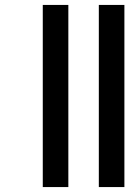

<svg xmlns="http://www.w3.org/2000/svg" viewBox="-20 -761 569 781"><path d="M154 -741C154 -741 154 0 154 0C154 0 258 0 258 0C258 0 258 -741 258 -741C258 -741 154 -741 154 -741ZM382 -741C382 -741 382 0 382 0C382 0 486 0 486 0C486 0 486 -741 486 -741C486 -741 382 -741 382 -741Z"/></svg>

Font: Girnar Poppins
Style: Medium
Weight: 500
Designer: Ninad Kale (Devanagari), Jonny Pinhorn (Latin)
Foundry: Indian Type Foundry
Version: ""